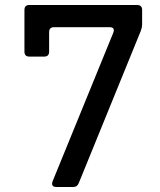

<svg xmlns="http://www.w3.org/2000/svg" viewBox="-20 -750 640 770"><path d="M207 0Q183 0 191 -23L434 -618Q443 -641 419 -641H197Q177 -641 177 -621V-543Q177 -523 157 -523H98Q78 -523 78 -543V-710Q78 -730 98 -730H530Q550 -730 550 -710V-652Q550 -641 545 -627L296 -16Q290 0 273 0Z"/></svg>

Font: Pitagon Sans Mono Medium
Style: Regular
Weight: 500
Monospace: yes
Designer: Travis Tran
Foundry: Pitagon
Version: Version 1.001; ttfautohint (v1.8.4.7-5d5b);gftools[0.9.26]